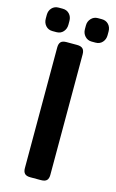

<svg xmlns="http://www.w3.org/2000/svg" viewBox="-147 -883 565 933"><g transform="rotate(15 135.5 -416.0)"><path d="M-20 -764V-783Q-20 -804 -7 -818Q6 -832 27 -832H47Q68 -832 81 -818Q94 -804 94 -783V-764Q94 -743 81 -728.5Q68 -714 47 -714H27Q6 -714 -7 -728.5Q-20 -743 -20 -764ZM177 -764V-783Q177 -803 190.5 -817.5Q204 -832 224 -832H244Q265 -832 278 -818Q291 -804 291 -783V-764Q291 -743 278 -728.5Q265 -714 244 -714H224Q204 -714 190.5 -728.5Q177 -743 177 -764ZM70 -36V-643Q70 -662 78.5 -671Q87 -680 107 -680H160Q180 -680 189 -671Q198 -662 198 -643V-36Q198 -18 189.5 -9Q181 0 160 0H107Q87 0 78.5 -9Q70 -18 70 -36Z"/></g></svg>

Font: Mitr
Style: Regular
Weight: 400
Designer: Thanarat Vachiruckul
Foundry: Cadson Demak
Version: Version 1.003